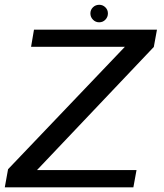

<svg xmlns="http://www.w3.org/2000/svg" viewBox="-34 -802 704 822"><path d="M-13.5 0H537L550.5 -74H124.5L624.5 -601L638 -675H111.5L99 -601.5H500.5L0.5 -77.5ZM390.5 -706.5Q406.5 -706.5 417.2 -717.8Q428 -729 428 -744.5Q428 -760 417 -770.8Q406 -781.5 391 -781.5Q375 -781.5 364 -770.8Q353 -760 353 -744.5Q353 -729 364 -717.8Q375 -706.5 390.5 -706.5Z"/></svg>

Font: Anybody SemiExpanded
Style: Italic
Weight: 400
Width: 6
Italic angle: -10°
Version: Version 1.113;gftools[0.9.25]